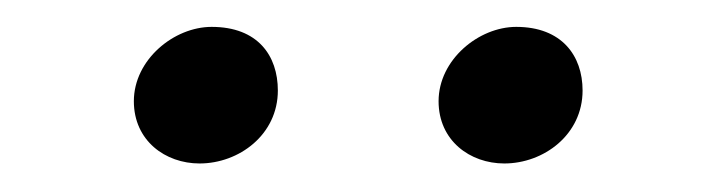

<svg xmlns="http://www.w3.org/2000/svg" viewBox="-20 -815 530 140"><path d="M347.7 -695.8C376.5 -695.8 404.8 -716.8 404.8 -749C404.8 -774.4 389.6 -795.4 356.4 -795.4C329.1 -795.4 299.8 -771.5 299.8 -741.2C299.8 -712.4 322.8 -695.8 347.7 -695.8ZM125.5 -695.8C154.3 -695.8 182.6 -716.8 182.6 -749C182.6 -774.4 168 -795.4 134.3 -795.4C106.9 -795.4 77.6 -771.5 77.6 -741.2C77.6 -712.4 100.6 -695.8 125.5 -695.8Z"/></svg>

Font: Merriweather
Style: Light
Weight: 250
Designer: Eben Sorkin ( eben@eyebytes.com )
Foundry: Sorkin Type Co.
Version: Version 1.003